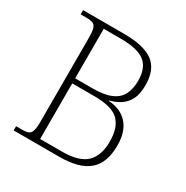

<svg xmlns="http://www.w3.org/2000/svg" viewBox="-164 -851 956 987"><g transform="rotate(30 314.5 -357.0)"><path d="M49 0V-25H84Q109 -25 122 -30.5Q135 -36 140.5 -54Q146 -72 146 -109V-606Q146 -642 140.5 -660Q135 -678 121.5 -683.5Q108 -689 84 -689H49V-714H293Q410 -714 465 -673.5Q520 -633 520 -540Q520 -487 503.5 -455Q487 -423 459 -405Q431 -387 398 -379V-376Q470 -371 510 -326Q550 -281 550 -199Q550 -95 493.5 -47.5Q437 0 323 0ZM290 -390Q361 -390 401.5 -407.5Q442 -425 459 -459Q476 -493 476 -541Q476 -617 433 -650.5Q390 -684 288 -684H189V-390ZM318 -30Q420 -30 463 -72Q506 -114 506 -197Q506 -279 466 -319.5Q426 -360 320 -360H189V-30Z"/></g></svg>

Font: Noto Serif Tamil ExtraLight
Style: Regular
Weight: 200
Designer: Indian Type Foundry, Tom Grace, and the Monotype Design Team
Foundry: Monotype Imaging Inc.
Version: Version 2.004; ttfautohint (v1.8.4.7-5d5b)